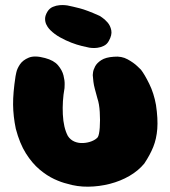

<svg xmlns="http://www.w3.org/2000/svg" viewBox="-20 -716 658 741"><path d="M239 -7Q217 -12 189 -25Q161 -38 132.5 -62Q104 -86 80 -124Q56 -162 41 -219Q31 -267 30.5 -312Q30 -357 40 -422Q40 -422 43 -436.5Q46 -451 57 -467.5Q68 -484 91 -493.5Q114 -503 154 -492Q188 -483 204 -464Q220 -445 225 -425Q230 -405 229.5 -390.5Q229 -376 229 -376Q220 -326 222.5 -274.5Q225 -223 242 -191Q252 -176 267.5 -169.5Q283 -163 301 -164Q319 -165 334 -171Q349 -177 357 -186Q363 -195 365 -223.5Q367 -252 365 -284Q363 -316 356 -336Q350 -358 346 -373Q342 -388 340.5 -400.5Q339 -413 338 -426Q338 -426 339 -436Q340 -446 347 -459.5Q354 -473 371 -484Q388 -495 419 -497Q449 -500 472.5 -487Q496 -474 510 -460.5Q524 -447 524 -447Q538 -429 556 -392.5Q574 -356 582 -311Q590 -257 587 -218.5Q584 -180 571.5 -149Q559 -118 537 -85Q514 -57 479.5 -37Q445 -17 404 -6.5Q363 4 320.5 4.5Q278 5 239 -7ZM325 -532Q315 -534 296 -538.5Q277 -543 255 -551.5Q233 -560 211.5 -572Q190 -584 174 -600Q174 -600 169 -605.5Q164 -611 159 -621Q154 -631 154 -643.5Q154 -656 163 -671Q171 -684 184 -689.5Q197 -695 210 -696Q223 -697 231.5 -696Q240 -695 240 -695Q260 -691 287.5 -684Q315 -677 364 -655Q364 -655 374 -648.5Q384 -642 395 -629.5Q406 -617 409.5 -599Q413 -581 400 -558Q393 -545 380.5 -539Q368 -533 355.5 -531.5Q343 -530 334 -531Q325 -532 325 -532Z"/></svg>

Font: Sour Gummy Black
Style: Regular
Weight: 900
Version: Version 1.000